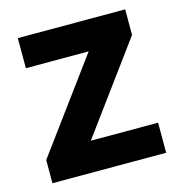

<svg xmlns="http://www.w3.org/2000/svg" viewBox="-87 -624 662 703"><g transform="rotate(-15 244.0 -273.0)"><path d="M458 0H27V-88L280 -432H42V-546H449V-449L203 -114H458Z"/></g></svg>

Font: Noto Sans Cham
Style: Regular
Weight: 400
Designer: Monotype Design Team
Foundry: Monotype Imaging Inc.
Version: Version 2.002